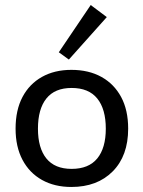

<svg xmlns="http://www.w3.org/2000/svg" viewBox="-20 -728 570 764"><path d="M264 -450Q333 -450 383.5 -422Q434 -394 462 -342Q490 -290 490 -216Q490 -108 428.5 -46Q367 16 264 16Q197 16 147 -12Q97 -40 69.5 -92Q42 -144 42 -216Q42 -290 69.5 -342Q97 -394 147 -422Q197 -450 264 -450ZM265 -378Q198 -378 164.5 -336Q131 -294 131 -216Q131 -139 164.5 -97.5Q198 -56 265 -56Q333 -56 367 -97.5Q401 -139 401 -216Q401 -294 367 -336Q333 -378 265 -378ZM341 -708 405 -660 254 -491 214 -520Z"/></svg>

Font: Podkova Medium
Style: Regular
Weight: 500
Designer: Ilya Yudin
Foundry: Cyreal (www.cyreal.org)
Version: Version 2.103